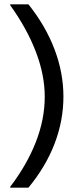

<svg xmlns="http://www.w3.org/2000/svg" viewBox="-20 -756 349 884"><path d="M272 -311Q272 -201 231.5 -95Q191 11 111 108H27V104Q104 3 145 -102Q186 -207 186 -311Q186 -410 145.5 -516.5Q105 -623 27 -732V-736H111Q190 -637 231 -529Q272 -421 272 -311Z"/></svg>

Font: Non Bureau
Style: Regular
Weight: 400
Designer: Jona Saucedo
Foundry: Non Foundry
Version: Version 1.000; ttfautohint (v1.8.4)